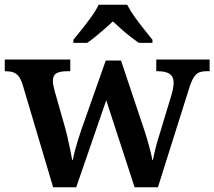

<svg xmlns="http://www.w3.org/2000/svg" viewBox="-21 -786 900 806"><path d="M73 -434Q66 -455 56.5 -466.5Q47 -478 34.5 -482.5Q22 -487 2 -487H-1V-536H274V-487H261Q231 -487 216 -478.5Q201 -470 201 -445Q201 -437 203.5 -425Q206 -413 209 -402L250 -258Q257 -234 263 -207Q269 -180 274 -156Q279 -132 282 -115H285Q288 -132 293 -151.5Q298 -171 305 -193.5Q312 -216 320 -240L423 -532H487L586 -236Q592 -218 597 -201Q602 -184 606 -168Q610 -152 613.5 -138.5Q617 -125 618 -115H621Q626 -140 633 -167.5Q640 -195 653 -236L699 -388Q703 -401 705.5 -415.5Q708 -430 708 -438Q708 -464 691.5 -475.5Q675 -487 642 -487H635V-536H859V-487H846Q827 -487 814 -481.5Q801 -476 791 -459Q781 -442 771 -409L642 0H544L425 -365L299 0H202ZM287 -619Q303 -638 323.5 -664Q344 -690 363.5 -717Q383 -744 393 -766H513Q524 -744 543 -717Q562 -690 583 -664Q604 -638 619 -619V-606H562Q546 -617 526 -632.5Q506 -648 487 -665Q468 -682 453 -696Q438 -682 418.5 -665Q399 -648 380 -632.5Q361 -617 345 -606H287Z"/></svg>

Font: Noto Serif Gujarati SemiBold
Style: Regular
Weight: 600
Version: Version 2.102